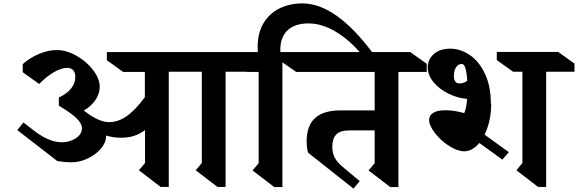

<svg xmlns="http://www.w3.org/2000/svg" viewBox="-20 -1093 3407 1132"><path d="M1310 -670V9H1262L1134 -89L1170 -132V-670H975V9H927L799 -89L835 -132V-326Q803 -302 769 -291.5Q735 -281 693 -281Q647 -281 605 -294V-291Q606 -254 576 -218Q546 -182 498 -159Q450 -136 401 -136Q383 -136 357 -138.5Q331 -141 317 -144L82 -326L118 -371L175 -327Q222 -290 264 -272Q306 -254 348 -254Q396 -256 429.5 -279.5Q463 -303 463 -337Q463 -365 431 -396Q399 -427 327 -470V-518Q374 -540 399 -571Q424 -602 424 -639Q424 -665 411.5 -679Q399 -693 376 -693Q342 -693 298 -667.5Q254 -642 211 -598L114 -667V-715Q158 -754 212 -776Q266 -798 314 -798Q371 -798 430.5 -764.5Q490 -731 529 -680Q568 -629 568 -581Q568 -541 543 -504Q518 -467 474 -441Q496 -426 516 -411Q577 -373 623 -373Q677 -373 727.5 -408.5Q778 -444 834 -520V-669H706L610 -738V-786H1379L1476 -717L1477 -670Z M2181 -776 2143 -734Q2063 -840 1973.5 -897.5Q1884 -955 1799 -955Q1716 -955 1672.5 -911.5Q1629 -868 1633 -786H1645V10H1597L1469 -88L1505 -131V-669H1434L1353 -738V-786H1500Q1499 -796 1499 -815Q1499 -899 1534 -957Q1569 -1015 1629 -1044Q1689 -1073 1763 -1073Q1961 -1073 2181 -776Z M2329 -669V10H2281L2153 -88L2189 -131V-324H2037Q1986 -324 1962.5 -300Q1939 -276 1939 -228Q1939 -192 1953.5 -163.5Q1968 -135 2010 -101L2101 -25L2064 19L1796 -193Q1788 -223 1788 -261Q1788 -442 1986 -442H2189V-669H1726L1627 -738V-786H2399L2496 -717V-669Z M2837 -299 2980 -196 2942 -152 2806 -250Q2765 -201 2717 -201Q2677 -201 2628 -232.5Q2579 -264 2544.5 -308.5Q2510 -353 2510 -386Q2510 -412 2534 -427.5Q2558 -443 2605 -443Q2659 -443 2717 -426Q2731 -459 2734 -510Q2680 -514 2626 -540Q2572 -566 2537 -607.5Q2502 -649 2502 -696Q2502 -743 2538 -774.5Q2574 -806 2634 -806Q2695 -806 2750 -768.5Q2805 -731 2839.5 -657.5Q2874 -584 2874 -482L2876 -483Q2876 -379 2837 -299ZM3200 -670V9H3152L3025 -89L3060 -132V-670H3005L2909 -739V-787H3271L3367 -718V-670ZM2689 -601Q2714 -601 2735 -617Q2731 -672 2723 -694Q2715 -716 2703 -716Q2681 -716 2668.5 -696Q2656 -676 2656 -645V-646Q2656 -624 2664.5 -612.5Q2673 -601 2689 -601Z"/></svg>

Font: Inknut Antiqua SemiBold
Style: Regular
Weight: 600
Designer: Claus Eggers Sørensen
Foundry: Claus Eggers Sørensen
Version: Version 1.003; ttfautohint (v1.8.2) -l 8 -r 50 -G 200 -x 14 